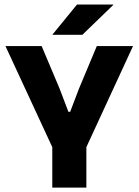

<svg xmlns="http://www.w3.org/2000/svg" viewBox="-20 -847 626 867"><path d="M223.2 -167.2 4.6 -639H168L249.2 -446.6L288.9 -342.1H296.8L336.6 -446.6L417.2 -639H580.7L362.9 -167.2ZM216.1 0V-307.6H370V0ZM327.7 -826.5H491.7V-825L352.1 -690H217.3V-691.3Z"/></svg>

Font: Anek Tamil Medium
Style: Regular
Weight: 500
Designer: Aadarsh Rajan (Tamil), Yesha Goshar (Latin)
Foundry: Ek Type
Version: Version 1.003